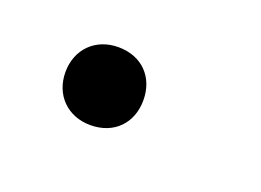

<svg xmlns="http://www.w3.org/2000/svg" viewBox="-35 -149 289 213"><g transform="rotate(20 109.5 -43.0)"><path d="M79 3C107 3 125 -16 125 -43C125 -70 107 -89 79 -89C52 -89 33 -70 33 -43C33 -16 52 3 79 3Z"/></g></svg>

Font: SN Pro Light
Style: Italic
Weight: 300
Italic angle: -8.99998°
Designer: Tobias Whetton
Foundry: Supernotes
Version: Version 1.001;Glyphs 3.2 (3249)